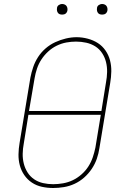

<svg xmlns="http://www.w3.org/2000/svg" viewBox="-20 -932 640 960"><path d="M246 8Q217 8 189.5 2Q162 -4 139.5 -19Q117 -34 101.5 -56.5Q86 -79 79 -105.5Q72 -132 72.5 -160.5Q73 -189 78 -218L132 -544Q137 -570 146 -596.5Q155 -623 170.5 -647Q186 -671 208 -690Q230 -709 256 -721Q282 -733 309.5 -739.5Q337 -746 363 -746Q391 -746 419 -738.5Q447 -731 469.5 -716.5Q492 -702 507.5 -679.5Q523 -657 530 -630.5Q537 -604 536.5 -575Q536 -546 531 -517L477 -191Q473 -164 464 -138Q455 -112 439 -88Q423 -64 401 -44.5Q379 -25 353 -13Q327 -1 299.5 3.5Q272 8 246 8ZM487 -377 510 -520Q515 -546 515.5 -572Q516 -598 510 -622Q504 -646 490.5 -666.5Q477 -687 456.5 -700Q436 -713 411 -718.5Q386 -724 360 -724Q336 -724 311.5 -719.5Q287 -715 263.5 -703.5Q240 -692 220.5 -674Q201 -656 187 -634.5Q173 -613 165 -589Q157 -565 153 -541L125 -377ZM246 -11Q270 -11 295.5 -15.5Q321 -20 344 -31Q367 -42 387.5 -60Q408 -78 422 -100Q436 -122 444 -146Q452 -170 457 -194L484 -358H122L99 -215Q94 -189 93.5 -163.5Q93 -138 99 -114Q105 -90 118 -69.5Q131 -49 151 -35.5Q171 -22 195.5 -16.5Q220 -11 246 -11ZM491 -859Q484 -859 478.5 -861Q473 -863 469.5 -868Q466 -873 465 -879Q464 -885 465 -891Q465 -896 467.5 -900Q470 -904 473.5 -906.5Q477 -909 481.5 -910.5Q486 -912 491 -912Q497 -912 503 -909.5Q509 -907 512.5 -902Q516 -897 517 -891Q518 -885 517 -879Q516 -874 513.5 -870Q511 -866 507.5 -863.5Q504 -861 499.5 -860Q495 -859 491 -859ZM291 -859Q284 -859 278.5 -861Q273 -863 269.5 -868Q266 -873 265 -879Q264 -885 265 -891Q265 -896 267.5 -900Q270 -904 273.5 -906.5Q277 -909 281.5 -910.5Q286 -912 291 -912Q297 -912 303 -909.5Q309 -907 312.5 -902Q316 -897 317 -891Q318 -885 317 -879Q316 -874 313.5 -870Q311 -866 307.5 -863.5Q304 -861 299.5 -860Q295 -859 291 -859Z"/></svg>

Font: Iosevka Etoile Thin Oblique
Style: Regular
Weight: 100
Italic angle: -9°
Designer: Belleve Invis
Foundry: Belleve Invis
Version: Version 15.5.2; ttfautohint (v1.8.4)